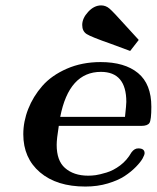

<svg xmlns="http://www.w3.org/2000/svg" viewBox="-20 -682 578 708"><path d="M65.9 -187Q65.9 -233.9 84 -280Q102.1 -326.2 136 -365Q169.9 -403.8 226.1 -428.5Q282.2 -453.1 351.1 -453.1Q439.9 -453.1 489 -412.6Q538.1 -372.1 538.1 -288.1Q538.1 -239.3 531 -228.5Q523.9 -217.8 501 -217.8H196.8Q189 -169.9 189 -147.9Q189 -89.8 219.2 -63Q251.5 -34.2 305.2 -34.2Q318.4 -34.2 332.8 -36.1Q347.2 -38.1 372.6 -45.7Q397.9 -53.2 423.1 -72Q448.2 -90.8 464.8 -120.1Q476.1 -135.3 490.2 -134.8Q513.2 -134.8 513.2 -117.2Q513.2 -111.3 506.1 -98.1Q499 -85 481.4 -66.9Q463.9 -48.8 439.9 -33Q416 -17.1 377.9 -5.6Q339.8 5.9 294.9 5.9Q189 5.9 127.4 -46.6Q65.9 -99.1 65.9 -187ZM202.1 -251H440.9Q445.8 -295.9 445.8 -306.2Q445.8 -417 352.1 -417Q234.4 -417 202.1 -251ZM283.2 -589.8Q283.2 -614.7 305.2 -638.4Q327.1 -662.1 353 -662.1Q370.1 -662.1 384 -650.1Q397.9 -638.2 444.8 -585.9Q472.7 -555.2 491.2 -535.2V-534.2L460 -494.1Q433.1 -503.9 390.1 -520Q315.9 -545.9 299.6 -556.4Q283.2 -566.9 283.2 -589.8Z"/></svg>

Font: CMU Serif Extra
Style: BoldSlanted
Weight: 700
Italic angle: -9.46001°
Version: Version 0.7.0